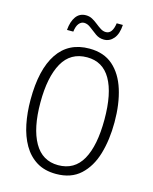

<svg xmlns="http://www.w3.org/2000/svg" viewBox="-132 -989 867 1086"><g transform="rotate(15 301.0 -446.0)"><path d="M547 -358Q547 -255 522.5 -172Q498 -89 444 -39.5Q390 10 302 10Q235 10 188 -19Q141 -48 111.5 -99Q82 -150 68.5 -216.5Q55 -283 55 -359Q55 -536 118 -630Q181 -724 303 -724Q388 -724 441.5 -677Q495 -630 521 -547.5Q547 -465 547 -358ZM113 -358Q113 -208 160.5 -124.5Q208 -41 301 -41Q396 -41 442 -123Q488 -205 488 -358Q488 -511 441.5 -592Q395 -673 303 -673Q206 -673 159.5 -590Q113 -507 113 -358ZM152 -793Q156 -843 177 -872Q198 -901 235 -901Q256 -901 273 -891.5Q290 -882 305.5 -869.5Q321 -857 336 -847.5Q351 -838 367 -838Q405 -838 414 -902H450Q447 -849 424 -821.5Q401 -794 367 -794Q340 -794 318 -809.5Q296 -825 276 -841Q256 -857 236 -857Q219 -857 206 -841.5Q193 -826 189 -793Z"/></g></svg>

Font: Noto Sans Gurmukhi Condensed Light
Style: Regular
Weight: 300
Width: 3
Designer: Jelle Bosma - Monotype Design Team
Foundry: Monotype Imaging Inc.
Version: Version 2.004; ttfautohint (v1.8.4.7-5d5b)